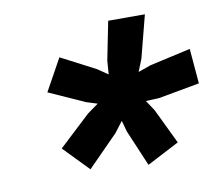

<svg xmlns="http://www.w3.org/2000/svg" viewBox="-61 -802 724 636"><g transform="rotate(-10 300.5 -483.5)"><path d="M389.4 -236.8 338 -358 327.6 -395.6 299.6 -359 197.6 -255.6 115.8 -340 221.8 -439 258.8 -465.6 221.4 -477.4 101.2 -531.4 160.6 -638.8 276.8 -578.4 311.6 -554.6 314.8 -599.8 340.8 -730H464.2L427.4 -587.4L410.6 -545.4L453 -560.4L590.6 -591.2L600.6 -473.6L463.2 -448.6L417.8 -446.4L441.2 -410.8L497.8 -293.2Z"/></g></svg>

Font: Work Sans
Style: Italic
Weight: 400
Italic angle: -13°
Designer: Wei Huang
Foundry: Wei Huang
Version: Version 2.012